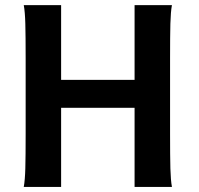

<svg xmlns="http://www.w3.org/2000/svg" viewBox="-20 -733 780 753"><path d="M507.8 0V-310.1H219.7V0H73.2Q78.1 -26.4 79.3 -72.8Q80.6 -119.1 80.6 -210V-502.9Q80.6 -593.8 79.3 -640.1Q78.1 -686.5 73.2 -712.9H219.7V-419.9H507.8V-712.9H654.3Q649.4 -686.5 648.2 -640.1Q647 -593.8 647 -502.9V-210Q647 -119.1 648.2 -72.8Q649.4 -26.4 654.3 0Z"/></svg>

Font: Lesson One
Style: Bold
Weight: 700
Designer: But Ko, Victor Gaultney, Annie Olsen, Julie Remington, Don Collingsworth, Eric Hays, Becca Hirsbrunner
Version: Version 1.100